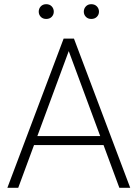

<svg xmlns="http://www.w3.org/2000/svg" viewBox="-20 -895 656 915"><path d="M66.9 0H15.1L283.2 -710.9H320.3L316.4 -675.3ZM298.8 -675.3 295.4 -710.9H332.5L600.6 0H548.8ZM494.6 -203.6H124V-246.6H494.6ZM415 -804.7Q398.9 -804.7 389.2 -814.9Q379.4 -825.2 379.4 -839.4Q379.4 -854 389.2 -864.5Q398.9 -875 415 -875Q431.6 -875 441.7 -864.5Q451.7 -854 451.7 -839.4Q451.7 -825.2 441.7 -814.9Q431.6 -804.7 415 -804.7ZM200.2 -804.7Q184.1 -804.7 174.3 -814.9Q164.6 -825.2 164.6 -839.4Q164.6 -854 174.3 -864.5Q184.1 -875 200.2 -875Q216.8 -875 226.6 -864.5Q236.3 -854 236.3 -839.4Q236.3 -825.2 226.6 -814.9Q216.8 -804.7 200.2 -804.7Z"/></svg>

Font: Heebo ExtraLight
Style: Regular
Weight: 250
Designer: Oded Ezer
Foundry: Ezer Type House
Version: Version 3.100